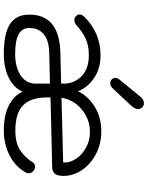

<svg xmlns="http://www.w3.org/2000/svg" viewBox="99 -882 793 1032"><g transform="rotate(90 496.0 -366.5)"><path d="M504 -241V-226Q504 -135 546.5 -93.5Q589 -52 683 -52Q750 -52 789 -78.5Q828 -105 853 -145Q861 -158 877 -158Q890 -158 901 -147.5Q912 -137 912 -125Q912 -114 903 -100Q870 -47 811 -18.5Q752 10 681 10Q602 10 548.5 -16.5Q495 -43 473 -91Q453 -44 399.5 -17Q346 10 270 10Q161 10 110 -23Q59 -56 59 -127Q59 -288 262 -294L430 -298V-312Q430 -369 390 -408Q350 -447 278 -447Q223 -447 186.5 -429Q150 -411 115 -380Q102 -369 88 -369Q76 -369 67 -378Q58 -387 58 -398Q58 -410 72 -424Q158 -510 278 -510Q348 -510 399.5 -475.5Q451 -441 471 -389Q497 -443 554 -478.5Q611 -514 687 -514Q753 -514 808 -485.5Q863 -457 894.5 -410Q926 -363 926 -311Q926 -279 914.5 -264.5Q903 -250 876 -250ZM506 -300 854 -309V-319Q854 -348 833 -379.5Q812 -411 774 -432Q736 -453 689 -453Q643 -453 603 -432Q563 -411 537.5 -376Q512 -341 506 -300ZM430 -164V-238L262 -234Q196 -232 163.5 -204Q131 -176 131 -127Q131 -88 165 -69.5Q199 -51 271 -51Q340 -51 385 -80Q430 -109 430 -164ZM400 -583 399 -589Q399 -600 410 -614L497 -720Q507 -733 515.5 -738Q524 -743 535 -743Q549 -743 558 -734Q567 -725 567 -711Q567 -695 547 -673L459 -579Q450 -569 443 -565.5Q436 -562 427 -562Q417 -562 409.5 -568Q402 -574 400 -583Z"/></g></svg>

Font: Mali
Style: Regular
Weight: 400
Version: Version 1.000; ttfautohint (v1.6)